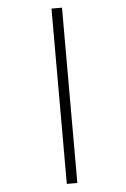

<svg xmlns="http://www.w3.org/2000/svg" viewBox="-64 -805 716 1091"><g transform="rotate(-5 294.0 -260.0)"><path d="M272 240H332V-760H272Z"/></g></svg>

Font: Noto Serif Semi
Style: Italic
Weight: 600
Italic angle: -12°
Designer: Monotype Design Team
Foundry: Monotype Imaging Inc.
Version: Version 1.901